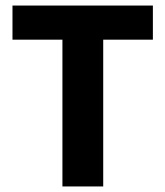

<svg xmlns="http://www.w3.org/2000/svg" viewBox="-20 -672 596 692"><path d="M205 -529V0H352V-529H531V-652H25V-529Z"/></svg>

Font: Cambridge Sans Bold
Style: Regular
Weight: 700
Version: Version 2.020;PS 002.020;hotconv 1.0.88;makeotf.lib2.5.64775